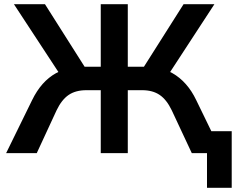

<svg xmlns="http://www.w3.org/2000/svg" viewBox="-20 -725 1117 909"><path d="M960 164V0H907V-104H1077V164ZM9 0 132 -251Q154 -296 182 -327.5Q210 -359 245 -378.5Q280 -398 323 -404L269 -365L46 -705H193L392 -391L368 -409H457V-705H585V-409H675L650 -391L849 -705H995L773 -365L719 -404Q762 -398 796.5 -378.5Q831 -359 859.5 -327Q888 -295 909 -251L1031 0H888L793 -203Q769 -253 736 -275.5Q703 -298 653 -298H585V0H457V-298H389Q338 -298 305 -275.5Q272 -253 248 -203L154 0Z"/></svg>

Font: Nunito Sans 10pt
Style: Bold
Weight: 700
Designer: Vernon Adams
Foundry: Vernon Adams
Version: Version 3.101;gftools[0.9.27]